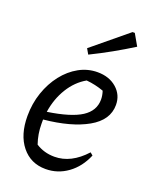

<svg xmlns="http://www.w3.org/2000/svg" viewBox="-137 -796 703 882"><g transform="rotate(20 214.5 -355.0)"><path d="M195 9Q122 9 78 -45.5Q34 -100 34 -192Q34 -253 52.5 -307Q71 -361 103.5 -402.5Q136 -444 178.5 -467.5Q221 -491 269 -491Q326 -491 362.5 -459Q399 -427 399 -378Q399 -304 319.5 -259Q240 -214 107 -201Q107 -191 107 -180Q107 -130 123 -84Q163 -58 214 -58Q295 -58 364 -134L377 -123Q351 -61 302.5 -26Q254 9 195 9ZM326 -378Q326 -398 319 -419Q278 -434 234 -438Q185 -410 153 -358Q121 -306 111 -240Q224 -257 275 -290Q326 -323 326 -378ZM200 -552 185 -578 356 -719H367L399 -663Q351 -633 302 -605.5Q253 -578 200 -552Z"/></g></svg>

Font: Piazzolla
Style: Italic
Weight: 400
Italic angle: -11.3°
Designer: Juan Pablo del Peral
Foundry: Huerta Tipografica
Version: Version 1.330